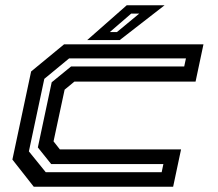

<svg xmlns="http://www.w3.org/2000/svg" viewBox="-20 -708 826 728"><path d="M108 0 27 -103 98 -437 223 -540H751.5L721.5 -398.5H262L225 -368L183 -172L207 -141.5H666.5L636.5 0ZM153.5 -55H593L599.5 -86H174L123.5 -149L176 -396L249.5 -456H678.5L685 -486.5H242L148 -409L89.5 -134ZM310.5 -556 460.5 -688H604L434 -556ZM396.5 -586.5H423.5L508 -656.5H477.5Z"/></svg>

Font: Tourney Expanded SemiBold
Style: Italic
Weight: 600
Width: 7
Italic angle: -12°
Designer: Tyler Finck
Foundry: Etcetera Type Co
Version: Version 1.010; ttfautohint (v1.8.3)